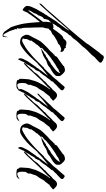

<svg xmlns="http://www.w3.org/2000/svg" viewBox="318 -1002 840 1517"><g transform="rotate(90 738.5 -244.0)"><path d="M271 151Q269 156 260 156Q252 156 240 149L228 138Q224 133 221 127Q218 121 213 116Q208 108 203.5 102Q199 96 195 89Q189 75 185.5 61.5Q182 48 178 35Q171 11 167 -12.5Q163 -36 161 -59Q159 -78 158 -96.5Q157 -115 155 -134V-140L121 -98Q115 -90 109.5 -82Q104 -74 98 -66L88 -50L80 -41Q77 -35 71.5 -20.5Q66 -6 61 -4Q60 -4 59.5 -3.5Q59 -3 58 -3Q54 -3 49 -8Q41 -13 34 -21Q27 -29 27 -39Q27 -44 28.5 -48.5Q30 -53 30 -59Q32 -61 32 -66L41 -86Q51 -111 67 -136Q68 -137 70 -140Q72 -143 71 -143L86 -169Q89 -175 94.5 -181Q100 -187 100 -194H101Q105 -197 109.5 -204.5Q114 -212 116 -216Q124 -228 132 -240.5Q140 -253 148 -266L161 -282Q176 -303 192 -324Q208 -345 221 -366V-368H222V-369Q218 -368 215 -364Q212 -360 209 -357Q200 -347 192 -338Q184 -329 176 -319L161 -303L152 -290Q136 -271 118.5 -252Q101 -233 84 -213L25 -148Q13 -135 9 -135Q7 -135 7 -137Q7 -139 9 -142.5Q11 -146 13 -150L25 -163L51 -190Q56 -195 60.5 -201Q65 -207 70 -212L86 -230L105 -253Q160 -314 214 -375.5Q268 -437 319 -502Q324 -508 328 -515Q332 -522 336 -528L393 -604Q398 -610 403.5 -616Q409 -622 413 -628L421 -640L431 -644Q438 -644 449.5 -639.5Q461 -635 469.5 -628Q478 -621 475 -612Q475 -611 465.5 -601.5Q456 -592 446 -583Q436 -574 434 -573Q432 -571 432 -571Q427 -565 422.5 -558.5Q418 -552 413 -547Q410 -543 398.5 -532.5Q387 -522 377 -512Q367 -502 367 -498Q364 -498 364 -499L349 -478L315 -442L304 -430Q298 -423 293 -415.5Q288 -408 282 -400L262 -381L256 -368L247 -360Q245 -358 238.5 -348Q232 -338 226 -328Q220 -318 220 -315Q212 -310 209 -301H204Q203 -297 200.5 -293.5Q198 -290 195 -287L191 -277L182 -267L175 -256Q173 -253 171.5 -249.5Q170 -246 168 -243L163 -237Q177 -246 193 -246Q203 -246 208 -242Q229 -274 248 -297.5Q267 -321 280 -323Q286 -324 290.5 -331Q295 -338 303.5 -344Q312 -350 329 -348Q334 -347 340.5 -344Q347 -341 352 -343Q354 -344 356 -344Q360 -344 360 -339Q360 -334 366 -332Q374 -330 380.5 -326Q387 -322 388 -317Q389 -315 390 -311.5Q391 -308 391 -306Q391 -301 387 -301Q385 -301 375 -306Q374 -307 371 -307Q365 -307 357 -303.5Q349 -300 343 -298Q337 -296 332 -289.5Q327 -283 321 -281Q310 -278 295 -269.5Q280 -261 268 -253Q256 -245 254 -241Q250 -236 242 -233.5Q234 -231 224 -225L216 -215Q215 -213 212 -211.5Q209 -210 207 -208Q206 -206 206 -203Q205 -198 203 -183.5Q201 -169 198 -167Q198 -178 197.5 -171Q197 -164 197 -149Q197 -128 197.5 -101.5Q198 -75 199 -69Q200 -54 199.5 -42.5Q199 -31 200 -18Q202 -14 201 -11Q200 -8 201 -5L204 4Q205 7 206 16Q207 25 205 26Q206 28 206 31Q206 35 204 37Q202 39 204 42L214 47L209 54Q211 58 215.5 67.5Q220 77 218 79Q221 83 222 87Q223 91 224 96Q226 99 232.5 112.5Q239 126 246 138Q253 150 257 150Q265 151 267.5 139.5Q270 128 271 123L273 116Q274 116 274.5 116.5Q275 117 274 117Q274 119 273.5 127.5Q273 136 274 137Q274 138 273 138Q272 138 273 139ZM62 -45 72 -56 140 -146 153 -163Q152 -179 153 -192Q154 -205 158 -229L149 -217Q146 -213 141 -209.5Q136 -206 136 -199Q135 -197 133.5 -189.5Q132 -182 130 -182Q130 -181 130.5 -180Q131 -179 131 -178Q131 -170 124 -166.5Q117 -163 114 -156Q111 -152 109 -147Q107 -142 105 -137L102 -127L91 -112L84 -92Q78 -82 70 -70Q62 -58 62 -45Z M334 14Q326 18 312 18Q299 18 286 13Q269 6 262 -11Q259 -16 257 -22Q255 -28 255 -35Q255 -48 261.5 -58.5Q268 -69 273 -79Q286 -102 295.5 -123Q305 -144 324 -163Q327 -166 337.5 -177Q348 -188 358.5 -198.5Q369 -209 372 -209Q371 -210 374.5 -213Q378 -216 379 -216L407 -246L408 -245Q410 -245 411 -249.5Q412 -254 416 -255L422 -256L425 -264Q428 -272 431.5 -274.5Q435 -277 441 -281L468 -300L501 -324Q503 -326 502 -327.5Q501 -329 504 -330Q512 -331 512 -331Q512 -331 512 -332Q517 -334 523.5 -335.5Q530 -337 536 -337Q544 -337 554.5 -328Q565 -319 573.5 -308.5Q582 -298 582 -290L581 -280Q584 -268 570.5 -255Q557 -242 540.5 -232.5Q524 -223 515 -218L500 -205L485 -197H479L473 -192Q473 -194 470 -194Q464 -188 457 -188H456Q452 -184 447 -181Q442 -178 437 -175L422 -166Q418 -164 413.5 -163Q409 -162 404 -160L397 -156L372 -150L369 -148Q366 -145 365 -147Q364 -149 366.5 -150.5Q369 -152 370 -153Q378 -159 387 -164.5Q396 -170 404 -175Q409 -178 415 -183Q421 -188 428 -188Q429 -190 436 -195Q443 -200 451 -204.5Q459 -209 461 -209Q462 -209 462 -210Q467 -217 475 -220.5Q483 -224 489 -228L510 -244Q521 -252 533.5 -262.5Q546 -273 553 -286Q555 -288 556 -291Q557 -294 558 -297V-298H556Q550 -292 542 -290Q534 -288 526 -284L517 -276Q502 -268 487 -259Q472 -250 458 -239Q454 -239 454 -235Q452 -235 441 -227Q430 -219 420.5 -211.5Q411 -204 411 -203Q408 -199 401 -196Q394 -193 394 -186H387V-178H383V-177Q382 -175 379.5 -172Q377 -169 374 -168Q372 -166 372 -168Q371 -165 369 -164.5Q367 -164 365 -162L358 -150H357L360 -142Q359 -142 352 -137Q345 -132 345 -131H344V-126Q337 -125 335.5 -120Q334 -115 331 -110L320 -98L310 -83L302 -73Q301 -72 299.5 -68.5Q298 -65 300 -65H301L304 -73Q306 -69 299 -56Q292 -43 290 -38Q289 -36 289 -33Q289 -30 289 -28Q289 -21 288 -17L286 -11Q286 -10 285.5 -9.5Q285 -9 285 -8Q285 -1 293.5 0.5Q302 2 307 1Q310 0 320 -5Q330 -10 339 -15.5Q348 -21 348 -23L349 -22H352Q356 -27 363 -31Q370 -35 375 -39Q391 -51 407 -65Q435 -88 462.5 -116Q490 -144 514 -169Q519 -174 521 -174Q523 -174 523 -171Q523 -168 520 -163Q517 -157 505.5 -146.5Q494 -136 480 -119L439 -73Q423 -54 405 -37.5Q387 -21 368 -7Q360 -1 351.5 4.5Q343 10 334 14ZM530 -172Q528 -172 528 -176Q528 -180 530 -180Q531 -180 534 -181.5Q537 -183 538 -183Q539 -183 539 -182Q539 -181 535 -176.5Q531 -172 530 -172Z M449 34Q441 28 441 15Q441 9 442 6Q444 1 445.5 -2.5Q447 -6 448 -10L451 -15L460 -33Q465 -44 473 -55Q481 -66 488 -76Q488 -77 490 -79.5Q492 -82 492 -82L507 -104Q511 -109 515.5 -114Q520 -119 521 -125L522 -126Q525 -128 529.5 -134.5Q534 -141 536 -145Q547 -159 557.5 -173Q568 -187 578 -201L580 -204L526 -160Q517 -153 508 -143.5Q499 -134 489 -125Q482 -119 479 -119Q477 -119 477 -122Q477 -128 486 -135Q493 -140 497 -145.5Q501 -151 508 -157Q513 -161 520.5 -171Q528 -181 533 -185Q540 -190 550.5 -202.5Q561 -215 567 -221Q593 -245 602 -258Q611 -271 621 -281L656 -321Q659 -324 663 -330L671 -335Q677 -334 687.5 -326Q698 -318 692 -306Q692 -305 684 -297.5Q676 -290 668 -282Q660 -274 658 -273Q656 -273 656 -272Q639 -252 633 -248Q627 -244 626.5 -243Q626 -242 622 -230Q619 -228 616.5 -224.5Q614 -221 612 -217H609Q608 -213 605.5 -210.5Q603 -208 601 -205L596 -197L588 -189L581 -179Q579 -176 577.5 -173Q576 -170 574 -167Q570 -162 565.5 -156.5Q561 -151 557 -145Q554 -141 550 -138.5Q546 -136 544 -130Q543 -128 541 -121.5Q539 -115 537 -115Q537 -107 531.5 -103Q526 -99 521 -93L512 -76L508 -68L498 -55L489 -38Q484 -28 475.5 -18Q467 -8 465 3Q464 3 460.5 11Q457 19 453.5 26.5Q450 34 449 34ZM676 44Q672 45 664 46Q656 47 647 47Q637 47 627.5 45Q618 43 614 39Q612 35 612.5 34Q613 33 611 29Q607 23 606.5 25Q606 27 604 21Q603 18 603 10Q603 -2 604.5 -16.5Q606 -31 606 -36Q606 -49 609.5 -60.5Q613 -72 616 -83Q621 -104 630 -123Q639 -142 649 -160Q657 -174 666 -188.5Q675 -203 686 -216L688 -220Q683 -219 679 -214.5Q675 -210 672 -206Q669 -202 664 -197Q659 -192 654 -188Q618 -155 579.5 -112.5Q541 -70 509 -36Q485 -12 479 -12Q475 -12 482.5 -23Q490 -34 507 -47Q507 -47 512.5 -53.5Q518 -60 518 -61Q524 -64 526.5 -69.5Q529 -75 536 -79L551 -95L559 -107Q568 -121 580.5 -132Q593 -143 604 -156Q605 -157 612.5 -164.5Q620 -172 621 -172Q623 -179 631.5 -185.5Q640 -192 644 -196L668 -221L669 -222L671 -221L670 -222Q672 -227 678.5 -231.5Q685 -236 689 -240Q694 -245 706 -259.5Q718 -274 734 -274Q742 -274 749 -270Q752 -269 759.5 -262Q767 -255 772.5 -249Q778 -243 775 -241Q771 -237 769 -236Q765 -233 755.5 -224Q746 -215 741 -216Q741 -216 736.5 -209Q732 -202 712 -177Q710 -179 702.5 -166Q695 -153 692 -148Q687 -137 680.5 -129.5Q674 -122 668 -112V-110Q668 -107 666 -105.5Q664 -104 662 -102V-95Q662 -92 657.5 -82.5Q653 -73 650 -62Q653 -51 649 -44Q645 -37 640.5 -30.5Q636 -24 637 -13Q637 -11 636.5 -6Q636 -1 636 6Q636 14 638 23Q640 32 645 37Q648 40 653 40Q663 40 675 33.5Q687 27 691 25L697 21Q697 22 697 22Q696 24 691 29.5Q686 35 687 37Q684 37 684 37Z M692 34Q684 28 684 15Q684 9 685 6Q687 1 688.5 -2.5Q690 -6 691 -10L694 -15L703 -33Q708 -44 716 -55Q724 -66 731 -76Q731 -77 733 -79.5Q735 -82 735 -82L750 -104Q754 -109 758.5 -114Q763 -119 764 -125L765 -126Q768 -128 772.5 -134.5Q777 -141 779 -145Q790 -159 800.5 -173Q811 -187 821 -201L823 -204L769 -160Q760 -153 751 -143.5Q742 -134 732 -125Q725 -119 722 -119Q720 -119 720 -122Q720 -128 729 -135Q736 -140 740 -145.5Q744 -151 751 -157Q756 -161 763.5 -171Q771 -181 776 -185Q783 -190 793.5 -202.5Q804 -215 810 -221Q836 -245 845 -258Q854 -271 864 -281L899 -321Q902 -324 906 -330L914 -335Q920 -334 930.5 -326Q941 -318 935 -306Q935 -305 927 -297.5Q919 -290 911 -282Q903 -274 901 -273Q899 -273 899 -272Q882 -252 876 -248Q870 -244 869.5 -243Q869 -242 865 -230Q862 -228 859.5 -224.5Q857 -221 855 -217H852Q851 -213 848.5 -210.5Q846 -208 844 -205L839 -197L831 -189L824 -179Q822 -176 820.5 -173Q819 -170 817 -167Q813 -162 808.5 -156.5Q804 -151 800 -145Q797 -141 793 -138.5Q789 -136 787 -130Q786 -128 784 -121.5Q782 -115 780 -115Q780 -107 774.5 -103Q769 -99 764 -93L755 -76L751 -68L741 -55L732 -38Q727 -28 718.5 -18Q710 -8 708 3Q707 3 703.5 11Q700 19 696.5 26.5Q693 34 692 34ZM919 44Q915 45 907 46Q899 47 890 47Q880 47 870.5 45Q861 43 857 39Q855 35 855.5 34Q856 33 854 29Q850 23 849.5 25Q849 27 847 21Q846 18 846 10Q846 -2 847.5 -16.5Q849 -31 849 -36Q849 -49 852.5 -60.5Q856 -72 859 -83Q864 -104 873 -123Q882 -142 892 -160Q900 -174 909 -188.5Q918 -203 929 -216L931 -220Q926 -219 922 -214.5Q918 -210 915 -206Q912 -202 907 -197Q902 -192 897 -188Q861 -155 822.5 -112.5Q784 -70 752 -36Q728 -12 722 -12Q718 -12 725.5 -23Q733 -34 750 -47Q750 -47 755.5 -53.5Q761 -60 761 -61Q767 -64 769.5 -69.5Q772 -75 779 -79L794 -95L802 -107Q811 -121 823.5 -132Q836 -143 847 -156Q848 -157 855.5 -164.5Q863 -172 864 -172Q866 -179 874.5 -185.5Q883 -192 887 -196L911 -221L912 -222L914 -221L913 -222Q915 -227 921.5 -231.5Q928 -236 932 -240Q937 -245 949 -259.5Q961 -274 977 -274Q985 -274 992 -270Q995 -269 1002.5 -262Q1010 -255 1015.5 -249Q1021 -243 1018 -241Q1014 -237 1012 -236Q1008 -233 998.5 -224Q989 -215 984 -216Q984 -216 979.5 -209Q975 -202 955 -177Q953 -179 945.5 -166Q938 -153 935 -148Q930 -137 923.5 -129.5Q917 -122 911 -112V-110Q911 -107 909 -105.5Q907 -104 905 -102V-95Q905 -92 900.5 -82.5Q896 -73 893 -62Q896 -51 892 -44Q888 -37 883.5 -30.5Q879 -24 880 -13Q880 -11 879.5 -6Q879 -1 879 6Q879 14 881 23Q883 32 888 37Q891 40 896 40Q906 40 918 33.5Q930 27 934 25L940 21Q940 22 940 22Q939 24 934 29.5Q929 35 930 37Q927 37 927 37Z M1035 14Q1027 18 1013 18Q1000 18 987 13Q970 6 963 -11Q960 -16 958 -22Q956 -28 956 -35Q956 -48 962.5 -58.5Q969 -69 974 -79Q987 -102 996.5 -123Q1006 -144 1025 -163Q1028 -166 1038.5 -177Q1049 -188 1059.5 -198.5Q1070 -209 1073 -209Q1072 -210 1075.5 -213Q1079 -216 1080 -216L1108 -246L1109 -245Q1111 -245 1112 -249.5Q1113 -254 1117 -255L1123 -256L1126 -264Q1129 -272 1132.5 -274.5Q1136 -277 1142 -281L1169 -300L1202 -324Q1204 -326 1203 -327.5Q1202 -329 1205 -330Q1213 -331 1213 -331Q1213 -331 1213 -332Q1218 -334 1224.5 -335.5Q1231 -337 1237 -337Q1245 -337 1255.5 -328Q1266 -319 1274.5 -308.5Q1283 -298 1283 -290L1282 -280Q1285 -268 1271.5 -255Q1258 -242 1241.5 -232.5Q1225 -223 1216 -218L1201 -205L1186 -197H1180L1174 -192Q1174 -194 1171 -194Q1165 -188 1158 -188H1157Q1153 -184 1148 -181Q1143 -178 1138 -175L1123 -166Q1119 -164 1114.5 -163Q1110 -162 1105 -160L1098 -156L1073 -150L1070 -148Q1067 -145 1066 -147Q1065 -149 1067.5 -150.5Q1070 -152 1071 -153Q1079 -159 1088 -164.5Q1097 -170 1105 -175Q1110 -178 1116 -183Q1122 -188 1129 -188Q1130 -190 1137 -195Q1144 -200 1152 -204.5Q1160 -209 1162 -209Q1163 -209 1163 -210Q1168 -217 1176 -220.5Q1184 -224 1190 -228L1211 -244Q1222 -252 1234.5 -262.5Q1247 -273 1254 -286Q1256 -288 1257 -291Q1258 -294 1259 -297V-298H1257Q1251 -292 1243 -290Q1235 -288 1227 -284L1218 -276Q1203 -268 1188 -259Q1173 -250 1159 -239Q1155 -239 1155 -235Q1153 -235 1142 -227Q1131 -219 1121.5 -211.5Q1112 -204 1112 -203Q1109 -199 1102 -196Q1095 -193 1095 -186H1088V-178H1084V-177Q1083 -175 1080.5 -172Q1078 -169 1075 -168Q1073 -166 1073 -168Q1072 -165 1070 -164.5Q1068 -164 1066 -162L1059 -150H1058L1061 -142Q1060 -142 1053 -137Q1046 -132 1046 -131H1045V-126Q1038 -125 1036.5 -120Q1035 -115 1032 -110L1021 -98L1011 -83L1003 -73Q1002 -72 1000.5 -68.5Q999 -65 1001 -65H1002L1005 -73Q1007 -69 1000 -56Q993 -43 991 -38Q990 -36 990 -33Q990 -30 990 -28Q990 -21 989 -17L987 -11Q987 -10 986.5 -9.5Q986 -9 986 -8Q986 -1 994.5 0.5Q1003 2 1008 1Q1011 0 1021 -5Q1031 -10 1040 -15.5Q1049 -21 1049 -23L1050 -22H1053Q1057 -27 1064 -31Q1071 -35 1076 -39Q1092 -51 1108 -65Q1136 -88 1163.5 -116Q1191 -144 1215 -169Q1220 -174 1222 -174Q1224 -174 1224 -171Q1224 -168 1221 -163Q1218 -157 1206.5 -146.5Q1195 -136 1181 -119L1140 -73Q1124 -54 1106 -37.5Q1088 -21 1069 -7Q1061 -1 1052.5 4.5Q1044 10 1035 14ZM1231 -172Q1229 -172 1229 -176Q1229 -180 1231 -180Q1232 -180 1235 -181.5Q1238 -183 1239 -183Q1240 -183 1240 -182Q1240 -181 1236 -176.5Q1232 -172 1231 -172Z M1150 34Q1142 28 1142 15Q1142 9 1143 6Q1145 1 1146.5 -2.5Q1148 -6 1149 -10L1152 -15L1161 -33Q1166 -44 1174 -55Q1182 -66 1189 -76Q1189 -77 1191 -79.5Q1193 -82 1193 -82L1208 -104Q1212 -109 1216.5 -114Q1221 -119 1222 -125L1223 -126Q1226 -128 1230.5 -134.5Q1235 -141 1237 -145Q1248 -159 1258.5 -173Q1269 -187 1279 -201L1281 -204L1227 -160Q1218 -153 1209 -143.5Q1200 -134 1190 -125Q1183 -119 1180 -119Q1178 -119 1178 -122Q1178 -128 1187 -135Q1194 -140 1198 -145.5Q1202 -151 1209 -157Q1214 -161 1221.5 -171Q1229 -181 1234 -185Q1241 -190 1251.5 -202.5Q1262 -215 1268 -221Q1294 -245 1303 -258Q1312 -271 1322 -281L1357 -321Q1360 -324 1364 -330L1372 -335Q1378 -334 1388.5 -326Q1399 -318 1393 -306Q1393 -305 1385 -297.5Q1377 -290 1369 -282Q1361 -274 1359 -273Q1357 -273 1357 -272Q1340 -252 1334 -248Q1328 -244 1327.5 -243Q1327 -242 1323 -230Q1320 -228 1317.5 -224.5Q1315 -221 1313 -217H1310Q1309 -213 1306.5 -210.5Q1304 -208 1302 -205L1297 -197L1289 -189L1282 -179Q1280 -176 1278.5 -173Q1277 -170 1275 -167Q1271 -162 1266.5 -156.5Q1262 -151 1258 -145Q1255 -141 1251 -138.5Q1247 -136 1245 -130Q1244 -128 1242 -121.5Q1240 -115 1238 -115Q1238 -107 1232.5 -103Q1227 -99 1222 -93L1213 -76L1209 -68L1199 -55L1190 -38Q1185 -28 1176.5 -18Q1168 -8 1166 3Q1165 3 1161.5 11Q1158 19 1154.5 26.5Q1151 34 1150 34ZM1377 44Q1373 45 1365 46Q1357 47 1348 47Q1338 47 1328.5 45Q1319 43 1315 39Q1313 35 1313.5 34Q1314 33 1312 29Q1308 23 1307.5 25Q1307 27 1305 21Q1304 18 1304 10Q1304 -2 1305.5 -16.5Q1307 -31 1307 -36Q1307 -49 1310.5 -60.5Q1314 -72 1317 -83Q1322 -104 1331 -123Q1340 -142 1350 -160Q1358 -174 1367 -188.5Q1376 -203 1387 -216L1389 -220Q1384 -219 1380 -214.5Q1376 -210 1373 -206Q1370 -202 1365 -197Q1360 -192 1355 -188Q1319 -155 1280.5 -112.5Q1242 -70 1210 -36Q1186 -12 1180 -12Q1176 -12 1183.5 -23Q1191 -34 1208 -47Q1208 -47 1213.5 -53.5Q1219 -60 1219 -61Q1225 -64 1227.5 -69.5Q1230 -75 1237 -79L1252 -95L1260 -107Q1269 -121 1281.5 -132Q1294 -143 1305 -156Q1306 -157 1313.5 -164.5Q1321 -172 1322 -172Q1324 -179 1332.5 -185.5Q1341 -192 1345 -196L1369 -221L1370 -222L1372 -221L1371 -222Q1373 -227 1379.5 -231.5Q1386 -236 1390 -240Q1395 -245 1407 -259.5Q1419 -274 1435 -274Q1443 -274 1450 -270Q1453 -269 1460.5 -262Q1468 -255 1473.5 -249Q1479 -243 1476 -241Q1472 -237 1470 -236Q1466 -233 1456.5 -224Q1447 -215 1442 -216Q1442 -216 1437.5 -209Q1433 -202 1413 -177Q1411 -179 1403.5 -166Q1396 -153 1393 -148Q1388 -137 1381.5 -129.5Q1375 -122 1369 -112V-110Q1369 -107 1367 -105.5Q1365 -104 1363 -102V-95Q1363 -92 1358.5 -82.5Q1354 -73 1351 -62Q1354 -51 1350 -44Q1346 -37 1341.5 -30.5Q1337 -24 1338 -13Q1338 -11 1337.5 -6Q1337 -1 1337 6Q1337 14 1339 23Q1341 32 1346 37Q1349 40 1354 40Q1364 40 1376 33.5Q1388 27 1392 25L1398 21Q1398 22 1398 22Q1397 24 1392 29.5Q1387 35 1388 37Q1385 37 1385 37Z"/></g></svg>

Font: Cherish
Style: Regular
Weight: 400
Designer: Robert E. Leuschke
Foundry: Robert E. Leuschke
Version: Version 1.005